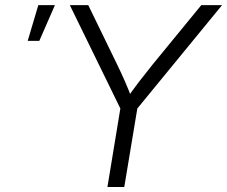

<svg xmlns="http://www.w3.org/2000/svg" viewBox="-20 -748 908 768"><path d="M409.7 0 461.4 -314 259.3 -727.5H333L448.7 -489.7Q465.8 -454.6 480.7 -420.4Q495.6 -386.2 510.3 -346.7H482.4Q509.8 -386.7 536.1 -420.9Q562.5 -455.1 590.3 -489.7L785.2 -727.5H868.2L529.3 -314L477.1 0ZM90.8 -584.5 133.3 -727.5H199.7L137.2 -584.5Z"/></svg>

Font: Inter 24pt Light
Style: Italic
Weight: 300
Italic angle: -9.3988°
Designer: Rasmus Andersson
Foundry: rsms
Version: Version 4.001;git-66647c0bb